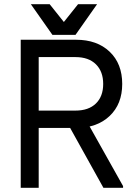

<svg xmlns="http://www.w3.org/2000/svg" viewBox="-20 -888 640 908"><path d="M78 0V-700H163V0ZM125 -283V-365H337Q399 -365 433.5 -398.5Q468 -432 468 -491H558Q558 -396 498.5 -339.5Q439 -283 340 -283ZM468 -491Q468 -550 433.5 -584Q399 -618 337 -618H125V-700H340Q439 -700 498.5 -643.5Q558 -587 558 -491ZM469 0 300 -304 378 -336 562 -8V0ZM126 -868H215L282 -784L349 -868H439L337 -723H228Z"/></svg>

Font: Fustat Medium
Style: Regular
Weight: 500
Designer: Mohamed Gaber, Khaled Hosny, Laura Garcia Mut
Foundry: Kief Type Foundry, Alif Type Foundry, Hard Type Foundry
Version: Version 1.007